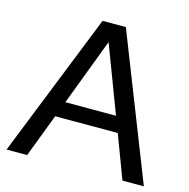

<svg xmlns="http://www.w3.org/2000/svg" viewBox="-104 -800 886 901"><g transform="rotate(15 339.5 -350.0)"><path d="M6 0 285 -700H398L673 0H569L490 -210H186L106 0ZM215 -286H461L338 -611Z"/></g></svg>

Font: Rosa Sans
Style: Regular
Weight: 400
Designer: Pentagram / MCKL
Foundry: Pentagram / MCKL
Version: Version 1.005;September 16, 2019;FontCreator 11.5.0.2425 64-